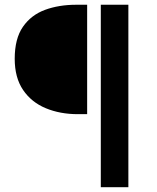

<svg xmlns="http://www.w3.org/2000/svg" viewBox="-20 -694 651 796"><path d="M397.9 82V-674.3H512.2V82ZM302.7 -220.7Q229 -220.7 169.7 -245.4Q110.4 -270 75.7 -321Q41 -372.1 41 -450.2Q41 -533.7 75 -582.8Q108.9 -631.8 166.5 -653.1Q224.1 -674.3 295.9 -674.3H341.3V-220.7Z"/></svg>

Font: Akatab
Style: Bold
Weight: 700
Designer: SIL Global
Foundry: SIL Global
Version: Version 4.100